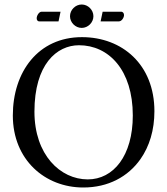

<svg xmlns="http://www.w3.org/2000/svg" viewBox="-20 -823 742 853"><path d="M666 -329C666 -536 523 -658 344 -658C150 -658 37 -504 37 -310C37 -113 180 10 350 10C461 10 549 -38 604 -116C644 -173 666 -245 666 -329ZM331 -622C463 -622 570 -512 570 -310C570 -131 484 -26 370 -26C248 -26 133 -135 133 -327C133 -537 232 -622 331 -622ZM291 -751C291 -723 315 -699 343 -699C371 -699 395 -723 395 -751C395 -779 371 -803 343 -803C315 -803 291 -779 291 -751ZM240 -728 249 -771H165C153 -771 143 -753 143 -742C143 -735 146 -728 155 -728ZM436 -771 427 -728H508C521 -728 531 -745 531 -756C531 -763 527 -771 518 -771Z"/></svg>

Font: Libertinus Math
Style: Regular
Weight: 400
Designer: Philipp H. Poll, Khaled Hosny
Foundry: Caleb Maclennan
Version: Version 7.050;RELEASE